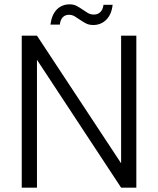

<svg xmlns="http://www.w3.org/2000/svg" viewBox="-20 -863 726 883"><path d="M607 -699V0H537L150 -588V0H80V-699H150L537 -112V-699ZM212 -750Q218 -796 241.5 -819.5Q265 -843 300 -843Q319 -843 333 -835.5Q347 -828 359 -819.5Q371 -811 383.5 -803.5Q396 -796 412 -796Q429 -796 441 -807Q453 -818 456 -841H498Q493 -796 468.5 -772Q444 -748 409 -748Q389 -748 375 -755.5Q361 -763 348.5 -771.5Q336 -780 324 -787.5Q312 -795 297 -795Q280 -795 269 -784Q258 -773 255 -750Z"/></svg>

Font: SVN-Poppins Light
Style: Regular
Weight: 300
Designer: Ninad Kale (Devanagari), Jonny Pinhorn (Latin)
Foundry: Indian Type Foundry
Version: Version 3.002 2017; ttfautohint (v1.8.3)